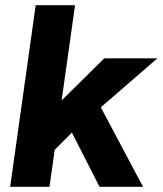

<svg xmlns="http://www.w3.org/2000/svg" viewBox="-20 -717 624 737"><path d="M362 0 256 -208 179 -131 203 -318 380 -493H584L367 -305L529 0ZM19 0 117 -697H268L170 0Z"/></svg>

Font: Hanken Grotesk Black
Style: Italic
Weight: 900
Italic angle: -8°
Designer: Alfredo Marco Pradil
Foundry: Hanken Design Co.
Version: Version 3.013